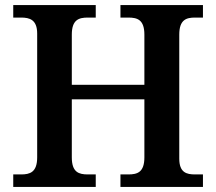

<svg xmlns="http://www.w3.org/2000/svg" viewBox="-20 -734 849 754"><path d="M32 0H356V-49H325C290 -49 262 -57 262 -116V-344H547V-116C547 -57 519 -49 484 -49H453V0H777V-49H746C713 -49 684 -56 684 -111V-598C684 -657 712 -665 746 -665H777V-714H453V-665H484C519 -665 547 -657 547 -598V-401H262V-598C262 -657 290 -665 325 -665H356V-714H32V-665H63C96 -665 126 -657 126 -602V-116C126 -57 97 -49 63 -49H32Z"/></svg>

Font: Noto Serif Yezidi SemiBold
Style: Regular
Weight: 600
Designer: Dalton Maag Ltd
Foundry: Dalton Maag Ltd
Version: Version 1.001